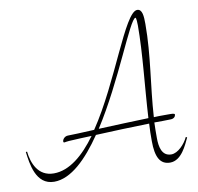

<svg xmlns="http://www.w3.org/2000/svg" viewBox="-81 -794 932 904"><g transform="rotate(-10 385.0 -342.5)"><path d="M0 -142C7 -87 19 19 108 19C189 19 268 -60 339 -164C425 -168 508 -171 595 -173C593 -145 593 -117 593 -90C593 -13 613 25 661 25C716 25 744 -45 760 -78L754 -81C739 -49 705 -12 673 -12C627 -12 619 -59 619 -100C619 -125 619 -149 620 -174C646 -174 671 -174 698 -175C715 -175 722 -186 722 -194C722 -200 709 -200 694 -200H673C657 -200 640 -200 622 -199C631 -347 659 -485 659 -638C659 -675 657 -710 632 -710C572 -710 473 -393 335 -189C275 -186 227 -184 209 -184C192 -184 182 -169 182 -161C182 -157 183 -155 187 -155C189 -155 201 -158 209 -158C246 -160 282 -162 318 -163C257 -79 188 -20 113 -20C37 -20 12 -88 6 -143ZM357 -190C489 -394 591 -675 618 -675C622 -675 623 -648 623 -638C623 -503 604 -343 596 -199C521 -197 432 -193 357 -190Z"/></g></svg>

Font: Stalemate
Style: Regular
Weight: 400
Designer: Astigmatic (AOETI)
Foundry: Astigmatic (AOETI)
Version: Version 001.000